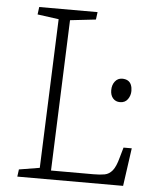

<svg xmlns="http://www.w3.org/2000/svg" viewBox="-51 -747 639 790"><g transform="rotate(5 268.0 -351.5)"><path d="M54 -30 139 -44 163 -660 75 -672 79 -703H320L316 -672L210 -660L186 -37H362Q389 -37 407.5 -40.5Q426 -44 439.5 -60.5Q453 -77 463 -115L475 -157H509L487 0H50ZM404 -388Q404 -410 415.5 -424.5Q427 -439 445 -439Q459 -439 468.5 -433.5Q478 -428 482.5 -417Q487 -406 487 -392Q487 -373 476 -357.5Q465 -342 444 -342Q426 -342 415 -354.5Q404 -367 404 -388Z"/></g></svg>

Font: Literata 18pt ExtraLight
Style: Italic
Weight: 250
Italic angle: -2°
Designer: Latin by Veronika Burian and Jose Scaglione. Greek by Irene Vlachou. Cyrillic by Vera Evstafieva
Foundry: TypeTogether
Version: Version 3.103;gftools[0.9.29]